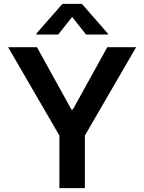

<svg xmlns="http://www.w3.org/2000/svg" viewBox="-20 -971 745 991"><path d="M418 0H286.6V-271.3L22 -727.3H170.8L348.7 -405.5H355.8L533.7 -727.3H682.5L418 -271.3ZM536.9 -792.6H424.4L352.3 -883.5L280.2 -792.6H167.6V-797.6L302.2 -951H402.7L536.9 -797.6Z"/></svg>

Font: Linik Sans SemiBold
Style: Regular
Weight: 600
Designer: Fonts by Rasmus Andersson / Changes by Cristiano Sobral with parts from Marc Monis
Foundry: rsms
Version: Version 3.020; ttfautohint (v1.6)